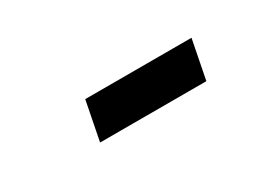

<svg xmlns="http://www.w3.org/2000/svg" viewBox="-14 -894 612 435"><g transform="rotate(-30 292.5 -676.0)"><path d="M171 -625 191 -727H469L449 -625Z"/></g></svg>

Font: IBM Plex Sans
Style: Bold Italic
Weight: 700
Italic angle: -11.31°
Designer: Mike Abbink, Paul van der Laan, Pieter van Rosmalen
Foundry: Bold Monday
Version: Version 3.201